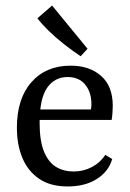

<svg xmlns="http://www.w3.org/2000/svg" viewBox="-20 -663 469 693"><path d="M41 -202Q41 -307 93.5 -366.5Q146 -426 235 -426Q303 -426 345 -389Q387 -352 387 -281Q387 -271 386 -256.5Q385 -242 383 -230H98V-268H308Q309 -273 309.5 -277Q310 -281 310 -287Q310 -330 287.5 -357.5Q265 -385 224 -385Q177 -385 150 -346Q123 -307 123 -220Q123 -154 139 -115.5Q155 -77 182.5 -60.5Q210 -44 246 -44Q281 -44 311.5 -60Q342 -76 360 -104L385 -89Q372 -44 329.5 -17Q287 10 224 10Q162 10 121.5 -17.5Q81 -45 61 -92.5Q41 -140 41 -202ZM296 -487 271 -460Q241 -480 210.5 -504Q180 -528 155 -552.5Q130 -577 115 -597L168 -643Z"/></svg>

Font: Yrsa
Style: Regular
Weight: 400
Designer: Anna Giedrys (Yrsa+Rasa design), David Brezina (Yrsa art-direction, Rasa art-direction, design)
Foundry: Rosetta Type Foundry
Version: Version 2.004